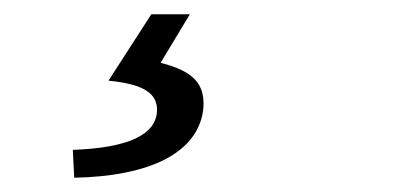

<svg xmlns="http://www.w3.org/2000/svg" viewBox="-20 -23 557 269"><path d="M84 226C190 224 259 191 265 128C267 95 252 77 205 65L246 -3H192L132 90C182 95 201 108 200 133C198 165 162 184 82 187Z"/></svg>

Font: Source Sans Pro
Style: Italic
Weight: 400
Italic angle: -11°
Designer: Paul D. Hunt
Foundry: Adobe Systems Incorporated
Version: Version 3.006;hotconv 1.0.111;makeotfexe 2.5.65597